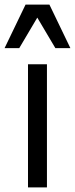

<svg xmlns="http://www.w3.org/2000/svg" viewBox="-56 -816 327 836"><path d="M-36.1 -606.4 55.2 -795.9H159.2L250.5 -606.4H185.1L106.4 -739.3L27.8 -606.4ZM148.4 -536.1V0H65.9V-536.1Z"/></svg>

Font: Oxygen-Regular
Style: Regular
Weight: 400
Designer: Vernon Adams
Foundry: Vernon Adams
Version: Version Release 0.2.3 webfont; ttfautohint (v0.93.3-1d66) -l